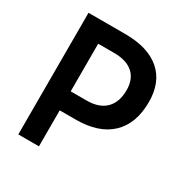

<svg xmlns="http://www.w3.org/2000/svg" viewBox="-161 -820 909 948"><g transform="rotate(30 293.0 -346.5)"><path d="M73.2 0V-693.4H282.2Q412.6 -693.4 482.2 -633.3Q551.8 -573.2 551.8 -460.9Q551.8 -337.4 482.2 -271.2Q412.6 -205.1 282.2 -205.1H190.9V0ZM190.9 -313.5H282.2Q352.5 -313.5 389.9 -350.6Q427.2 -387.7 427.2 -456.1Q427.2 -518.6 389.9 -551.8Q352.5 -585 282.2 -585H190.9Z"/></g></svg>

Font: CaskaydiaCove NF SemiBold
Style: Regular
Weight: 600
Designer: Aaron Bell
Foundry: Saja Typeworks
Version: Version 2111.001; VTT 6.35;Nerd Fonts 3.2.1